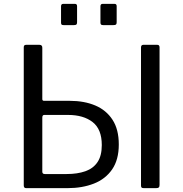

<svg xmlns="http://www.w3.org/2000/svg" viewBox="-20 -974 949 994"><path d="M379 -942V-859Q379 -850 375.5 -847Q372 -844 363 -844H310Q301 -844 298.5 -847Q296 -850 296 -857V-941Q296 -954 307 -954H368Q379 -954 379 -942ZM584 -942V-859Q584 -850 580.5 -847Q577 -844 567 -844H514Q506 -844 503 -847Q500 -850 500 -857V-941Q500 -954 511 -954H573Q584 -954 584 -942ZM595 -226Q595 -147 560.5 -97Q526 -47 466 -23.5Q406 0 330 0H115Q103 0 103 -14V-729Q103 -736 106 -739Q109 -742 116 -742H184Q199 -742 199 -727V-461Q199 -452 208 -452H341Q416 -452 473 -428Q530 -404 562.5 -354Q595 -304 595 -226ZM507 -223Q507 -305 459.5 -342Q412 -379 332 -379H209Q199 -379 199 -365V-85Q199 -73 212 -73H325Q381 -73 422 -87.5Q463 -102 485 -135Q507 -168 507 -223ZM722 -742H794Q806 -742 806 -729V-17Q806 -7 802 -3.5Q798 0 788 0H725Q716 0 713 -3Q710 -6 710 -14V-728Q710 -742 722 -742Z"/></svg>

Font: Libre Franklin
Style: Regular
Weight: 400
Designer: Pablo Impallari, Rodrigo Fuenzalida, Nhung Nguyen
Foundry: Impallari Type
Version: Version 3.000